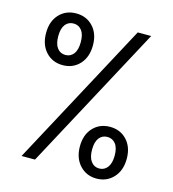

<svg xmlns="http://www.w3.org/2000/svg" viewBox="-112 -834 843 938"><g transform="rotate(15 310.0 -365.0)"><path d="M40 -612Q40 -671 73.2 -706.5Q106.5 -742 158.5 -742Q210.5 -742 243.8 -706.5Q277 -671 277 -612Q277 -552.5 243.8 -516.5Q210.5 -480.5 158.5 -480.5Q106.5 -480.5 73.2 -516.5Q40 -552.5 40 -612ZM80 0 472 -730H540L148 0ZM215.5 -612Q215.5 -651 200 -671Q184.5 -691 158.5 -691Q132.5 -691 117 -671Q101.5 -651 101.5 -612Q101.5 -573 117 -552.5Q132.5 -532 158.5 -532Q184.5 -532 200 -552.2Q215.5 -572.5 215.5 -612ZM376.5 -24.2Q343 -60.5 343 -119.5Q343 -178.5 376.2 -214Q409.5 -249.5 461.5 -249.5Q513.5 -249.5 546.8 -214Q580 -178.5 580 -119.5Q580 -60.5 546.5 -24.2Q513 12 461.5 12Q410 12 376.5 -24.2ZM461.5 -39Q487.5 -39 503.2 -59.8Q519 -80.5 519 -119.5Q519 -158.5 503.2 -178.5Q487.5 -198.5 461.5 -198.5Q435.5 -198.5 420 -178.5Q404.5 -158.5 404.5 -119.5Q404.5 -80.5 420.2 -59.8Q436 -39 461.5 -39Z"/></g></svg>

Font: Monaspace Radon
Style: Regular
Weight: 400
Designer: Riley Cran & the Lettermatic Team
Foundry: Lettermatic
Version: Version 1.000 (Monaspace Radon)